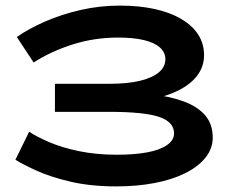

<svg xmlns="http://www.w3.org/2000/svg" viewBox="-20 -654 832 685"><path d="M395 11Q304 11 233 -5.5Q162 -22 113 -44Q64 -66 35 -84L84 -184Q111 -166 156.5 -146.5Q202 -127 263 -114.5Q324 -102 396 -102Q460 -102 505.5 -110.5Q551 -119 576 -136.5Q601 -154 601 -178Q601 -219 547.5 -237Q494 -255 368 -255H176V-355H368Q436 -355 480.5 -366Q525 -377 547.5 -396.5Q570 -416 570 -443Q570 -467 550.5 -484.5Q531 -502 493.5 -511Q456 -520 401 -520Q317 -520 239.5 -495.5Q162 -471 100 -431L40 -522Q83 -552 141.5 -577.5Q200 -603 268 -618.5Q336 -634 407 -634Q476 -634 531 -622Q586 -610 625.5 -587Q665 -564 686.5 -531.5Q708 -499 708 -457Q708 -416 683 -383.5Q658 -351 610.5 -328.5Q563 -306 497 -294.5Q431 -283 349 -283V-327Q439 -327 511.5 -319Q584 -311 634.5 -292.5Q685 -274 712 -242.5Q739 -211 739 -163Q739 -124 713 -91.5Q687 -59 640.5 -36Q594 -13 531.5 -1Q469 11 395 11Z"/></svg>

Font: BioRhyme SemiExpanded
Style: Bold
Weight: 700
Width: 6
Designer: Aoife Mooney
Foundry: Aoife Mooney Type
Version: Version 1.600;gftools[0.9.33]